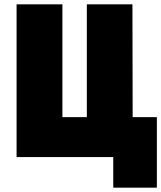

<svg xmlns="http://www.w3.org/2000/svg" viewBox="-20 -720 739 880"><path d="M56 0H499V140H699V-183H588L587 -700H378V-183H266V-700H56Z"/></svg>

Font: Finlandica Black
Style: Regular
Weight: 900
Designer: Niklas Ekholm, Juho Hiilivirta, Jaakko Suomalainen
Foundry: Helsinki Type Studio
Version: Version 2.000;Glyphs 3.2 (3202)